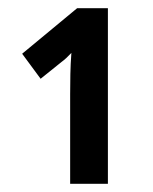

<svg xmlns="http://www.w3.org/2000/svg" viewBox="-20 -863 372 468"><path d="M168 -843 34 -732 79 -671 130 -712Q141 -720 154 -734Q152 -707 151.5 -682.5Q151 -658 151 -633V-415H243V-843Z"/></svg>

Font: Noto Sans UI Condensed
Style: Bold
Weight: 700
Width: 3
Designer: Monotype Design Team
Foundry: Monotype Imaging Inc.
Version: 1.001